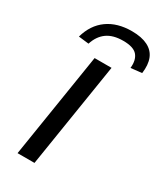

<svg xmlns="http://www.w3.org/2000/svg" viewBox="-232 -1035 951 1120"><g transform="rotate(30 243.0 -475.0)"><path d="M87 0 199 -705H313L201 0ZM126 -760 57 -768Q82 -857 147 -903.5Q212 -950 310 -950Q375 -950 417 -929Q459 -908 475 -867.5Q491 -827 483 -768L409 -760Q415 -815 389.5 -845.5Q364 -876 294 -876Q226 -876 185 -846.5Q144 -817 126 -760Z"/></g></svg>

Font: Nunito Sans 7pt Expanded Medium
Style: Italic
Weight: 500
Width: 7
Italic angle: -9°
Designer: Vernon Adams
Foundry: Vernon Adams
Version: Version 3.101;gftools[0.9.27]